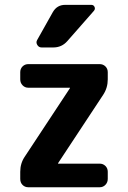

<svg xmlns="http://www.w3.org/2000/svg" viewBox="-20 -790 540 810"><path d="M400.4 -519.5Q415 -519.5 424.8 -509.8Q434.6 -500 434.6 -485.4V-455.1Q434.6 -418.9 415 -389.6L225.6 -102.5Q225.6 -101.6 225.1 -101.6Q224.6 -101.6 224.6 -100.6Q224.6 -99.6 225.6 -99.6H400.4Q415 -99.6 424.8 -89.8Q434.6 -80.1 434.6 -65.4V-35.2Q434.6 -20.5 424.8 -10.3Q415 0 400.4 0H99.6Q85 0 75.2 -9.8Q65.4 -19.5 65.4 -35.2V-65.4Q65.4 -101.6 85 -129.9L274.4 -417Q274.4 -418 274.9 -418Q275.4 -418 275.4 -418.9Q275.4 -419.9 274.4 -419.9H99.6Q85 -419.9 75.2 -430.2Q65.4 -440.4 65.4 -455.1V-485.4Q65.4 -500 75.2 -509.8Q85 -519.5 99.6 -519.5ZM254.9 -769.5H365.2Q375 -769.5 378.9 -760.7Q382.8 -752 376 -744.1L263.7 -616.2Q240.2 -589.8 205.1 -589.8H155.3Q143.6 -589.8 137.2 -600.6Q130.9 -611.3 136.7 -621.1L203.1 -739.3Q220.7 -769.5 254.9 -769.5Z"/></svg>

Font: Rounded-L Mgen+ 1mn bold
Style: Bold
Weight: 700
Designer: [Source Han Sans]
Ryoko NISHIZUKA  (kana & ideographs); Paul D. Hunt (Latin, Greek & Cyrillic); Wenlong ZHANG  (bopomofo
Version: Version 1.059.20150602